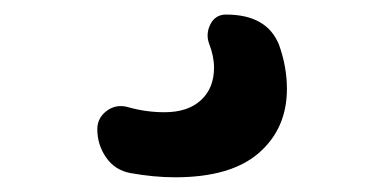

<svg xmlns="http://www.w3.org/2000/svg" viewBox="-20 -25 540 265"><path d="M160.2 213.9Q138.7 210 126.5 192.4Q114.3 174.8 114.3 153.3Q114.3 137.7 127.4 127.9Q140.6 118.2 157.2 123Q181.6 129.9 207 129.9Q239.3 129.9 257.3 113.3Q275.4 96.7 275.4 68.4Q275.4 52.7 268.6 35.2Q263.7 21.5 270.5 8.3Q277.3 -4.9 292 -4.9Q348.6 -4.9 365.2 37.1Q376 67.4 376 97.7Q376 152.3 337.4 186Q298.8 219.7 221.7 219.7Q192.4 219.7 160.2 213.9Z"/></svg>

Font: Rounded Mgen+ 2m medium
Style: Regular
Weight: 500
Designer: [Source Han Sans]
Ryoko NISHIZUKA  (kana & ideographs); Paul D. Hunt (Latin, Greek & Cyrillic); Wenlong ZHANG  (bopomofo
Version: Version 1.059.20150602